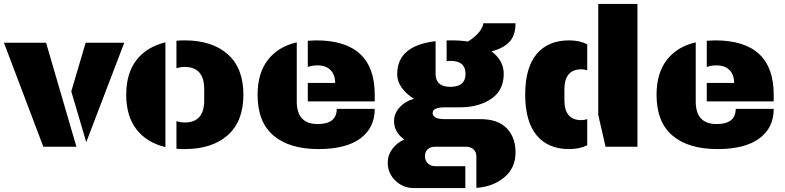

<svg xmlns="http://www.w3.org/2000/svg" viewBox="-20 -745 3985 975"><path d="M368 0H200L0 -528H214ZM418 -23 611 -528H415L342 -281Z M918 -540Q1057 -540 1136.5 -469.5Q1216 -399 1216 -264Q1216 -129 1136.5 -58.5Q1057 12 918 12Q914 12 909.5 12Q905 12 901 12Q897 12 892.5 11.5Q888 11 884 11Q880 11 876 10V-130Q894 -123 918 -123Q1017 -123 1017 -235V-292Q1017 -405 918 -405Q894 -405 876 -398V-538Q896 -540 918 -540ZM820 2Q725 -21 673 -88Q621 -155 621 -264Q621 -373 673 -440Q725 -507 820 -530Z M1585 -540Q1883 -540 1883 -264V-230H1543V-324H1682Q1682 -365 1658.5 -389Q1635 -413 1593 -413Q1565 -413 1543 -405V-538Q1571 -540 1585 -540ZM1487 -530V-230Q1487 -115 1593 -115Q1690 -115 1690 -192H1883Q1883 -96 1810 -42Q1737 12 1597 12Q1450 12 1369 -56.5Q1288 -125 1288 -264Q1288 -373 1340 -440.5Q1392 -508 1487 -530Z M2434 -627H2598Q2598 -566 2567.5 -533Q2537 -500 2476 -484Q2538 -438 2538 -370Q2538 -286 2474.5 -243Q2411 -200 2316 -200H2240Q2177 -200 2177 -171Q2177 -140 2240 -140H2420Q2508 -140 2553 -94Q2598 -48 2598 29Q2598 108 2541 155.5Q2484 203 2399 209V49Q2399 26 2384 13Q2369 0 2346 0H2190Q2167 0 2152.5 12.5Q2138 25 2138 48Q2138 71 2153 85Q2168 99 2190 99H2343V210H2082Q2027 210 1988 172.5Q1949 135 1949 81Q1949 42 1973 10.5Q1997 -21 2033 -37Q1981 -73 1981 -130Q1981 -169 2010 -200.5Q2039 -232 2082 -243Q1997 -298 1997 -369Q1997 -513 2192 -536V-370Q2192 -304 2267 -304Q2344 -304 2344 -370Q2344 -436 2267 -436Q2260 -436 2248 -434V-540H2269Q2323 -540 2356 -534Q2378 -547 2393.5 -561.5Q2409 -576 2416.5 -586.5Q2424 -597 2428.5 -607Q2433 -617 2433.5 -621Q2434 -625 2434 -627Z M3018 -725H3217V0H3055L3038 -75L3018 -161ZM2932 -393Q2947 -393 2962 -388V-520Q2923 -540 2870 -540Q2763 -540 2705 -470.5Q2647 -401 2647 -265Q2647 -128 2705 -58Q2763 12 2870 12Q2923 12 2962 -7V-140Q2947 -135 2932 -135Q2846 -135 2846 -237V-290Q2846 -393 2932 -393Z M3611 -540Q3909 -540 3909 -264V-230H3569V-324H3708Q3708 -365 3684.5 -389Q3661 -413 3619 -413Q3591 -413 3569 -405V-538Q3597 -540 3611 -540ZM3513 -530V-230Q3513 -115 3619 -115Q3716 -115 3716 -192H3909Q3909 -96 3836 -42Q3763 12 3623 12Q3476 12 3395 -56.5Q3314 -125 3314 -264Q3314 -373 3366 -440.5Q3418 -508 3513 -530Z"/></svg>

Font: Archicoco
Style: Regular
Weight: 400
Designer: Hector Gatti
Foundry: Hector Gatti
Version: 1.002